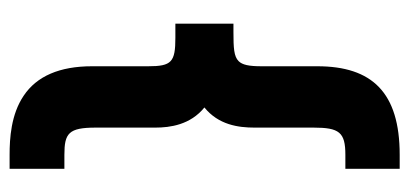

<svg xmlns="http://www.w3.org/2000/svg" viewBox="-252 -582 873 410"><g transform="rotate(90 185.0 -376.5)"><path d="M310 40H340V-77H310C264 -77 252 -86 252 -144V-271C252 -303 246 -346 209 -376C246 -406 252 -448 252 -483V-609C252 -664 262 -677 310 -677H340V-793H310C177 -793 121 -734 121 -617V-498C121 -471 118 -457 110 -449C100 -439 82 -438 48 -438H30V-314H60C112 -314 121 -306 121 -256V-136C121 -67 142 -18 184 10C224 37 275 40 310 40Z"/></g></svg>

Font: All Genders v4
Style: Bold
Weight: 700
Designer: Rassam Alawdi
Foundry: Rassam Art
Version: Version 3.100;FEAKit 1.0